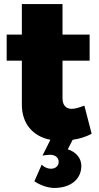

<svg xmlns="http://www.w3.org/2000/svg" viewBox="-20 -687 489 949"><path d="M315 51 339 4C375 -1 408 -12 433 -26L397 -165C373 -156 351 -149 335 -149C307 -149 289 -166 289 -201V-387H423V-516H289V-667H88V-516H13V-387H88V-170C88 -75 143 -13 229 4L190 82C202 80 217 78 226 78C254 78 270 92 270 113C270 133 255 147 231 147C215 147 198 139 186 127L150 209C179 229 218 242 248 242C329 242 382 199 382 133C382 95 356 64 315 51Z"/></svg>

Font: Montserrat ExtraBold
Style: Regular
Weight: 800
Designer: Julieta Ulanovsky
Foundry: Julieta Ulanovsky
Version: Version 4.000